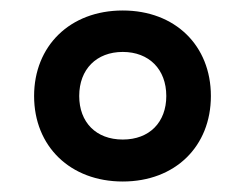

<svg xmlns="http://www.w3.org/2000/svg" viewBox="-20 -744 468 366"><path d="M214 -398C314 -398 382 -465 382 -561C382 -657 314 -724 214 -724C113 -724 45 -656 45 -561C45 -465 114 -398 214 -398ZM214 -478C163 -478 131 -511 131 -561C131 -612 164 -645 214 -645C264 -645 297 -612 297 -561C297 -511 265 -478 214 -478Z"/></svg>

Font: Noto Sans Sinhala SemiBold
Style: Regular
Weight: 600
Designer: Jelle Bosma - Monotype Design Team
Foundry: Monotype Imaging Inc.
Version: Version 2.006